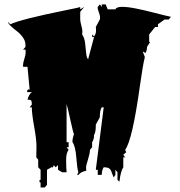

<svg xmlns="http://www.w3.org/2000/svg" viewBox="-20 -777 810 866"><path d="M113.8 -372.1 104 -475.6H84V-484.9Q84 -492.7 89.8 -511.5Q95.7 -530.3 95.7 -539.8Q95.7 -549.3 94.7 -553.2H84L94.7 -565.4V-576.2Q94.7 -592.8 82.5 -609.4Q70.3 -626 55.7 -636.7Q16.6 -666.5 15.6 -678.2L26.4 -667.5Q73.7 -689.9 274.4 -730.5Q338.9 -743.2 341.8 -745.6V-734.9L359.9 -745.6L341.8 -723.6V-689Q341.8 -680.2 346.7 -662.1Q351.6 -644 351.6 -635Q351.6 -626 350.6 -621.6Q360.8 -606.9 363.8 -583.3Q366.7 -559.6 368.4 -538.8Q370.1 -518.1 377.4 -509.3L404.3 -610.4H395.5V-621.6L404.3 -612.8Q413.1 -624 413.1 -638.2Q413.1 -652.3 412.1 -655.3L430.2 -689Q431.2 -692.4 431.2 -699.7Q431.2 -707 425.8 -721.7Q420.4 -736.3 420.4 -741.2L420.9 -745.6L430.2 -757.3L439 -745.6V-757.3H456.5L465.8 -734.9H500.5Q505.4 -746.1 530.5 -746.1Q555.7 -746.1 593.8 -738.5Q631.8 -731 680.4 -718.3Q729 -705.6 751 -701.2L741.2 -689H722.2L692.4 -667.5V-655.3H679.7L652.8 -621.6V-587.9H657.2L643.1 -565.4Q643.1 -556.2 640.1 -545.9L635.7 -538.1L633.3 -537.6Q631.3 -543.5 628.9 -543.5Q626.5 -543.5 624.5 -543L633.3 -519.5Q624.5 -485.8 610.8 -387.7Q576.7 -143.6 544.4 -101.1L549.3 -90.3L536.1 -79.1L544.4 -67.4H536.1V-22.5Q524.4 -5.9 518.6 42.5L509.8 34.2V0L500.5 -11.2V11.7L492.7 23.4Q489.7 17.1 486.3 7.3Q482.9 -2.4 481.2 -6.3Q479.5 -10.3 475.6 -14.6Q468.8 -22.5 447.8 -22.5Q439 -9.8 439 11.7H420.9V-11.2H412.1L447.8 -293H439Q430.2 -280.8 430.2 -248L412.1 -214.8V-209Q412.1 -180.2 404.3 -168.9Q404.3 -147.9 395.5 -135.7V-112.8L385.7 -101.1Q385.7 -85.9 377 -58.1Q368.2 -30.3 368.2 -22Q368.2 -13.7 369.1 -6.8Q346.2 -2.9 333.5 11.7H327.6L333.5 0Q328.1 -15.1 324.2 -66.2Q320.3 -117.2 307.1 -135.7L306.6 -140.6Q306.6 -150.9 313.5 -172.4Q310.1 -177.7 297.4 -236.1Q284.7 -294.4 280.3 -307.6V-135.7H289.6V-112.8H280.3L289.6 -101.1Q278.3 -87.9 278.3 -55.2Q278.3 -22.5 280.3 0H260.3L241.7 -11.2V-32.7L231.4 -22.5L221.7 -32.7V-30.8Q221.7 -27.8 219.7 -24.7Q217.8 -21.5 216.6 -21.5Q215.3 -21.5 213.4 -23.4L191.9 -11.2V56.6L182.1 68.4H163.1V45.9H161.6Q157.7 45.9 157.7 40Q157.7 34.2 161.6 34.2H163.1V-11.2L152.3 -22.5V-56.6L143.6 -67.4L144.5 -114.7Q145 -145 134.3 -204.3Q123.5 -263.7 123.5 -293H113.8L123.5 -305.2V-310.1Q123.5 -321.3 119.6 -324.5Q115.7 -327.6 104 -327.6Q110.8 -352.5 123.5 -361.3H104Q102.1 -363.3 102.1 -365.2Q102.1 -368.2 104.7 -371.1Q107.4 -374 109.6 -374Q111.8 -374 113.8 -372.1Z"/></svg>

Font: Butcherman Caps
Style: Regular
Weight: 400
Version: Version 001.003